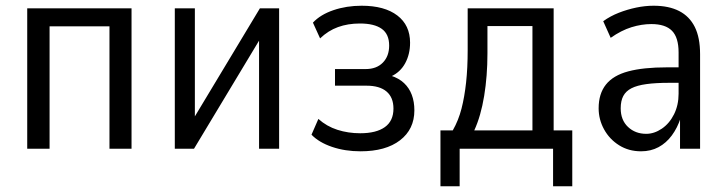

<svg xmlns="http://www.w3.org/2000/svg" viewBox="-20 -519 2537 670"><path d="M75 0V-490H439V0H362V-427H153V0Z M590 0V-490H660V-73H636L887 -490H954V0H884V-417H908L657 0Z M1238 9Q1184 9 1138.5 -6.5Q1093 -22 1067 -49L1091 -104Q1120 -78 1157.5 -66Q1195 -54 1237 -54Q1293 -54 1323 -75.5Q1353 -97 1353 -140Q1353 -179 1329 -199.5Q1305 -220 1259 -220H1149V-278H1256Q1294 -278 1316 -300.5Q1338 -323 1338 -360Q1338 -400 1312 -418.5Q1286 -437 1236 -437Q1194 -437 1159.5 -424.5Q1125 -412 1097 -385L1072 -440Q1098 -468 1143.5 -483.5Q1189 -499 1242 -499Q1322 -499 1366.5 -465Q1411 -431 1411 -370Q1411 -330 1394 -298.5Q1377 -267 1344 -252V-255Q1372 -246 1390 -229Q1408 -212 1417 -188Q1426 -164 1426 -134Q1426 -68 1376 -29.5Q1326 9 1238 9Z M1517 131V-64H1560Q1580 -99 1590.5 -140Q1601 -181 1606.5 -231.5Q1612 -282 1612 -344V-490H1912V-64H1977V131H1910V0H1584V131ZM1635 -64H1838V-428H1681V-333Q1681 -254 1669.5 -184Q1658 -114 1635 -64Z M2217 9Q2174 9 2140.5 -12Q2107 -33 2088 -67.5Q2069 -102 2069 -141Q2069 -192 2094.5 -224Q2120 -256 2172.5 -270Q2225 -284 2307 -284H2359V-230H2315Q2268 -230 2235.5 -225.5Q2203 -221 2183.5 -211Q2164 -201 2155 -184Q2146 -167 2146 -141Q2146 -100 2171.5 -76Q2197 -52 2235 -52Q2263 -52 2289.5 -70Q2316 -88 2332 -120Q2348 -152 2348 -192V-336Q2348 -388 2325 -411.5Q2302 -435 2253 -435Q2219 -435 2183.5 -424Q2148 -413 2111 -387L2085 -445Q2110 -463 2139.5 -474.5Q2169 -486 2200 -492.5Q2231 -499 2261 -499Q2314 -499 2350 -480.5Q2386 -462 2404.5 -425Q2423 -388 2423 -330V0H2353V-107H2355Q2344 -73 2324.5 -46.5Q2305 -20 2278 -5.5Q2251 9 2217 9Z"/></svg>

Font: Nunito Sans 10pt Condensed
Style: Regular
Weight: 400
Width: 3
Designer: Vernon Adams
Foundry: Vernon Adams
Version: Version 3.101;gftools[0.9.27]